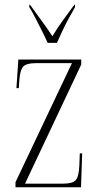

<svg xmlns="http://www.w3.org/2000/svg" viewBox="-20 -786 422 806"><path d="M45 0V-21L282 -521H132Q90 -521 77 -506Q64 -491 61 -447L59 -416H49L57 -536H321V-515L85 -15H244Q285 -15 298 -30Q311 -45 313 -90L315 -142H325L320 0ZM180 -606Q170 -629 156 -656.5Q142 -684 128.5 -710.5Q115 -737 103 -756V-766H106Q132 -730 155 -698.5Q178 -667 200 -634Q220 -667 242.5 -698.5Q265 -730 292 -766H295V-756Q284 -737 269.5 -710.5Q255 -684 242 -656.5Q229 -629 219 -606Z"/></svg>

Font: Noto Serif Display ExtraCondensed ExtraLight
Style: Regular
Weight: 200
Width: 2
Designer: Monotype Design Team
Foundry: Monotype Imaging Inc.
Version: Version 2.009